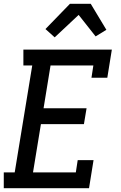

<svg xmlns="http://www.w3.org/2000/svg" viewBox="-20 -998 640 1018"><path d="M0 0V-84H58L151 -651H104V-735H573L549 -586H465L475 -651H248L211 -424H439L425 -340H197L155 -84H382L392 -149H476L452 0ZM270 -800 221 -844 351 -978H461L544 -840L487 -805L397 -919Z"/></svg>

Font: Iosevka HT Medium Extended
Style: Italic
Weight: 500
Width: 7
Italic angle: -9°
Monospace: yes
Designer: Belleve Invis
Foundry: Belleve Invis
Version: Version 32.3.0; ttfautohint (v1.8.4)